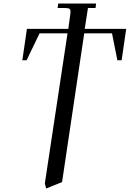

<svg xmlns="http://www.w3.org/2000/svg" viewBox="-20 -865 732 1083"><path d="M106 -524.9 131.8 -702.1H365.2L376 -779.8Q377.9 -793.5 377.9 -798.8Q377.9 -811.5 371.3 -815.7Q364.7 -819.8 346.2 -819.8H305.2L308.1 -845.2H522L519 -819.8H476.1L458 -702.1H691.9L666 -524.9H642.1L611.8 -676.8H455.1L330.1 162.1L240.2 198.2L232.9 169.9L360.8 -676.8H203.1L129.9 -524.9Z"/></svg>

Font: Dihjauti S
Style: Bold Italic
Weight: 700
Italic angle: -9°
Designer: T. Christopher White
Version: Version 3.0.0